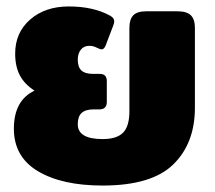

<svg xmlns="http://www.w3.org/2000/svg" viewBox="-20 -560 667 595"><path d="M23 -161Q23 -249 87 -279Q56 -299 41.5 -326.5Q27 -354 27 -394Q27 -459 73.5 -499.5Q120 -540 193 -540Q270 -540 322 -511Q334 -504 334 -494Q334 -489 331 -481L307 -418Q302 -407 295 -407Q291 -407 285 -410Q279 -413 272.5 -415.5Q266 -418 257 -418Q240 -418 230.5 -406Q221 -394 221 -375Q221 -352 232.5 -341.5Q244 -331 269 -331H289Q311 -331 311 -309V-244Q311 -221 288 -221H270Q245 -221 233 -210Q221 -199 221 -175Q221 -129 298 -129Q342 -129 361.5 -149Q381 -169 381 -215V-474Q381 -500 393 -512.5Q405 -525 433 -525H530Q559 -525 571.5 -512.5Q584 -500 584 -474V-226Q584 -116 517 -50.5Q450 15 298 15Q172 15 97.5 -29.5Q23 -74 23 -161Z"/></svg>

Font: Mitr SemiBold
Style: Regular
Weight: 600
Designer: Thanarat Vachiruckul
Foundry: Cadson Demak
Version: Version 1.002